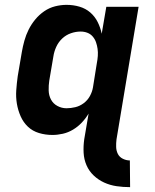

<svg xmlns="http://www.w3.org/2000/svg" viewBox="-20 -548 640 791"><path d="M516 223Q487 223 460 219Q433 215 409 204Q385 193 366 175Q347 157 336.5 133Q326 109 324.5 81.5Q323 54 327 26L345 -80Q333 -60 317 -43Q301 -26 281 -14Q261 -2 239 3Q217 8 196 8Q167 8 140.5 0Q114 -8 95 -26Q76 -44 65 -69Q54 -94 49.5 -121Q45 -148 47 -176.5Q49 -205 53 -234L70 -334Q74 -357 80.5 -380.5Q87 -404 98 -426Q109 -448 125 -467.5Q141 -487 162 -501.5Q183 -516 207 -522Q231 -528 254 -528Q282 -528 307.5 -520.5Q333 -513 352 -496.5Q371 -480 382.5 -457Q394 -434 399 -409L418 -520H551L460 26Q458 42 458.5 57.5Q459 73 465.5 86Q472 99 486 106Q500 113 515 113ZM254 -102Q272 -102 290.5 -106.5Q309 -111 325 -123Q341 -135 350.5 -152.5Q360 -170 363 -188L379 -288Q382 -303 383 -318Q384 -333 382 -347Q380 -361 375.5 -374Q371 -387 362 -397.5Q353 -408 340 -413Q327 -418 312 -418Q292 -418 272 -411Q252 -404 236.5 -389.5Q221 -375 212 -355.5Q203 -336 200 -316L183 -216Q180 -196 180.5 -175.5Q181 -155 190 -138Q199 -121 216.5 -111.5Q234 -102 254 -102Z"/></svg>

Font: Iosevka Extrabold Extended
Style: Italic
Weight: 800
Width: 7
Italic angle: -9°
Monospace: yes
Designer: Belleve Invis
Foundry: Belleve Invis
Version: Version 32.5.0; ttfautohint (v1.8.4)